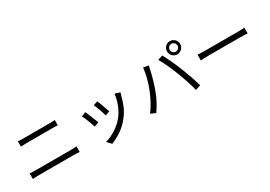

<svg xmlns="http://www.w3.org/2000/svg" viewBox="17 -1701 3789 2699"><g transform="rotate(-30 1912.0 -351.0)"><path d="M88 -149Q112 -147 137 -145.5Q162 -144 188 -144H761Q783 -144 805 -145Q827 -146 848 -149V-57Q826 -59 803.5 -60.5Q781 -62 761 -62H188Q162 -62 137 -60.5Q112 -59 88 -57ZM170 -622Q193 -620 217 -619Q241 -618 264 -618H674Q700 -618 724.5 -619Q749 -620 769 -622V-536Q749 -538 723.5 -538.5Q698 -539 674 -539H265Q215 -539 170 -536Z M1418 -551Q1424 -536 1435 -508Q1446 -480 1457 -448.5Q1468 -417 1478.5 -388.5Q1489 -360 1493 -344L1423 -319Q1419 -335 1409.5 -363.5Q1400 -392 1389 -423Q1378 -454 1367 -482.5Q1356 -511 1348 -527ZM1764 -497Q1759 -482 1755.5 -470.5Q1752 -459 1749 -449Q1730 -370 1698 -295.5Q1666 -221 1614 -156Q1548 -71 1465.5 -15Q1383 41 1302 72L1239 7Q1281 -5 1323.5 -24.5Q1366 -44 1406.5 -70Q1447 -96 1483.5 -127.5Q1520 -159 1550 -196Q1601 -259 1636 -345Q1671 -431 1682 -523ZM1196 -503Q1203 -488 1215 -459Q1227 -430 1240 -398Q1253 -366 1264.5 -336Q1276 -306 1283 -287L1210 -260Q1205 -279 1193.5 -310Q1182 -341 1169.5 -373.5Q1157 -406 1144.5 -434.5Q1132 -463 1125 -475Z M2661 -666Q2661 -640 2679 -621.5Q2697 -603 2723 -603Q2749 -603 2768 -621.5Q2787 -640 2787 -666Q2787 -692 2768 -711Q2749 -730 2723 -730Q2697 -730 2679 -711Q2661 -692 2661 -666ZM2617 -666Q2617 -689 2625.5 -708.5Q2634 -728 2648 -742.5Q2662 -757 2681.5 -765.5Q2701 -774 2723 -774Q2745 -774 2764.5 -765.5Q2784 -757 2799 -742.5Q2814 -728 2822.5 -708.5Q2831 -689 2831 -666Q2831 -644 2822.5 -624.5Q2814 -605 2799 -590.5Q2784 -576 2764.5 -567.5Q2745 -559 2723 -559Q2701 -559 2681.5 -567.5Q2662 -576 2648 -590.5Q2634 -605 2625.5 -624.5Q2617 -644 2617 -666ZM1973 -28Q2021 -91 2061 -165.5Q2101 -240 2132.5 -319.5Q2164 -399 2184.5 -481Q2205 -563 2214 -641L2299 -624Q2294 -608 2289.5 -589.5Q2285 -571 2282 -554Q2248 -403 2196 -262Q2144 -121 2054 7ZM2699 5Q2683 -63 2655.5 -147.5Q2628 -232 2594.5 -318.5Q2561 -405 2524 -485.5Q2487 -566 2452 -626L2530 -652Q2567 -585 2603.5 -506Q2640 -427 2673 -344Q2706 -261 2734.5 -179Q2763 -97 2784 -23Z M2966 -414Q2987 -412 3022.5 -410.5Q3058 -409 3098 -409H3622Q3658 -409 3684 -410.5Q3710 -412 3726 -414V-320Q3711 -321 3683 -323Q3655 -325 3623 -325H3098Q3059 -325 3023.5 -323.5Q2988 -322 2966 -320Z"/></g></svg>

Font: Kinto Sans
Style: Regular
Weight: 400
Designer: Authors: Ryoko NISHIZUKA  (kana & ideographs); Paul D. Hunt (Latin, Greek & Cyrillic); Wenlong ZHANG  (bopomofo); Sandol
Foundry: Adobe Systems Incorporated, ookami Inc.
Version: Version 0.001